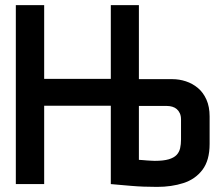

<svg xmlns="http://www.w3.org/2000/svg" viewBox="-20 -721 871 752"><path d="M655 -411H524V-701H414V-412H153V-701H42V0H153V-307H414V0Q415 0 425.5 1Q436 2 453.5 3.5Q471 5 494 7Q517 9 542.5 10Q568 11 595 11Q652 11 698.5 -4Q745 -19 773 -56Q801 -93 801 -157V-265Q801 -303 788.5 -331Q776 -359 755 -376.5Q734 -394 708 -402.5Q682 -411 655 -411ZM689 -175Q689 -156 685.5 -140.5Q682 -125 671.5 -114Q661 -103 640.5 -97Q620 -91 586 -91Q582 -91 574 -91.5Q566 -92 556.5 -92.5Q547 -93 538.5 -94Q530 -95 524 -95V-306H634Q645 -306 655 -303Q665 -300 672.5 -293.5Q680 -287 684.5 -277Q689 -267 689 -253Z"/></svg>

Font: Advent Pro
Style: Regular
Weight: 400
Designer: VivaRado, Andreas Kalpakidis
Foundry: VivaRado, Andreas Kalpakidis
Version: Version 3.000